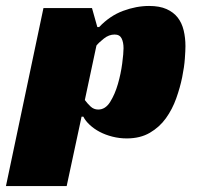

<svg xmlns="http://www.w3.org/2000/svg" viewBox="-66 -457 670 645"><path d="M158 168H-46L80 -430H243L261 -366H267Q303 -404 347.5 -420.5Q392 -437 435 -437Q470 -437 493.5 -426.5Q517 -416 531 -398Q545 -380 551 -355Q557 -330 557 -302Q557 -288 555 -260Q553 -232 546 -197.5Q539 -163 526 -126.5Q513 -90 491.5 -60Q470 -30 437.5 -11Q405 8 360 8Q335 8 311.5 2Q288 -4 269 -14Q250 -24 235.5 -37.5Q221 -51 214 -65H208ZM264 -89Q288 -89 304 -114.5Q320 -140 330 -174.5Q340 -209 344.5 -243.5Q349 -278 349 -295Q349 -315 342.5 -328Q336 -341 319 -341Q300 -341 283 -327.5Q266 -314 258 -304L219 -121Q227 -110 238 -99.5Q249 -89 264 -89Z"/></svg>

Font: Racing Sans One
Style: Regular
Weight: 400
Designer: Pablo Impallari, Rodrigo Fuenzalida
Foundry: Pablo Impallari, Rodrigo Fuenzalida
Version: Version 1.001; ttfautohint (v0.8) -G 200 -r 50